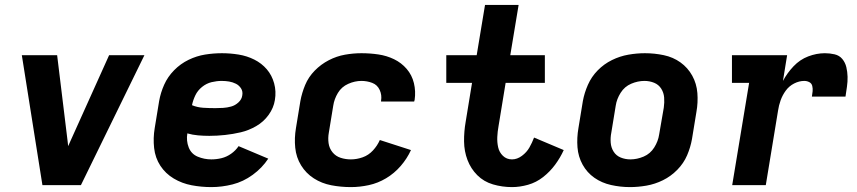

<svg xmlns="http://www.w3.org/2000/svg" viewBox="-20 -755 3496 783"><path d="M153 0H310L569 -530H425L266 -177Q262 -168 258 -159Q257 -168 256 -177L213 -530H69Z M842 8Q885 8 928.5 -3Q972 -14 1010.5 -42Q1049 -70 1074 -108L953 -159Q941 -141 922.5 -128Q904 -115 883.5 -110Q863 -105 842 -105Q813 -105 786.5 -116Q760 -127 749.5 -154Q739 -181 744 -211Q765 -205 787.5 -203Q810 -201 833 -201H834Q865 -201 897.5 -204.5Q930 -208 962 -215.5Q994 -223 1024.5 -240.5Q1055 -258 1075.5 -286.5Q1096 -315 1101 -347Q1107 -382 1098 -415Q1089 -448 1068 -472.5Q1047 -497 1017 -512Q987 -527 953 -532.5Q919 -538 885 -538Q851 -538 816.5 -532.5Q782 -527 749 -511Q716 -495 690 -468.5Q664 -442 649.5 -409.5Q635 -377 629 -343L611 -233Q604 -192 608.5 -151.5Q613 -111 634 -79Q655 -47 688.5 -27Q722 -7 761.5 0.5Q801 8 842 8ZM858 -314Q833 -314 809 -315.5Q785 -317 763 -326Q767 -346 776.5 -366Q786 -386 804 -400.5Q822 -415 843 -420Q864 -425 884 -425Q900 -425 914.5 -422.5Q929 -420 942 -413.5Q955 -407 963 -394.5Q971 -382 968 -366Q966 -350 952.5 -337.5Q939 -325 922.5 -320.5Q906 -316 890 -315Q874 -314 858 -314Z M1411 8Q1447 8 1484 0Q1521 -8 1554.5 -28Q1588 -48 1614 -78Q1640 -108 1656 -143L1529 -184Q1519 -161 1501 -141.5Q1483 -122 1459 -113.5Q1435 -105 1411 -105Q1389 -105 1369 -111.5Q1349 -118 1336 -134Q1323 -150 1320 -171Q1317 -192 1321 -214L1339 -324Q1343 -351 1358 -376Q1373 -401 1400 -413Q1427 -425 1454 -425Q1477 -425 1498 -417Q1519 -409 1528.5 -388Q1538 -367 1534 -344V-341H1669L1671 -348Q1676 -383 1668 -416Q1660 -449 1638.5 -474Q1617 -499 1587 -513.5Q1557 -528 1523 -533Q1489 -538 1454 -538Q1421 -538 1387 -532Q1353 -526 1321 -509.5Q1289 -493 1263.5 -467Q1238 -441 1224.5 -408.5Q1211 -376 1205 -343L1187 -233Q1180 -192 1184 -152.5Q1188 -113 1208 -80.5Q1228 -48 1260 -27.5Q1292 -7 1331 0.5Q1370 8 1411 8Z M2068 8Q2100 8 2133.5 -1.5Q2167 -11 2195 -33Q2223 -55 2244 -83.5Q2265 -112 2279 -143L2158 -194Q2150 -173 2139 -153.5Q2128 -134 2108.5 -119.5Q2089 -105 2068 -105Q2046 -105 2031 -119.5Q2016 -134 2011.5 -154.5Q2007 -175 2008 -196.5Q2009 -218 2013 -240L2042 -417H2202V-530H2061L2095 -735H1958L1924 -530H1800V-417H1905L1879 -258Q1872 -218 1872.5 -178Q1873 -138 1886.5 -102.5Q1900 -67 1926.5 -40.5Q1953 -14 1990.5 -3Q2028 8 2068 8Z M2549 8Q2582 8 2616.5 2Q2651 -4 2683.5 -20Q2716 -36 2742 -62.5Q2768 -89 2782 -121.5Q2796 -154 2802 -188L2820 -298Q2827 -337 2824 -375.5Q2821 -414 2803 -446.5Q2785 -479 2755 -500.5Q2725 -522 2687 -530Q2649 -538 2610 -538Q2577 -538 2542.5 -532Q2508 -526 2475.5 -510Q2443 -494 2417.5 -468Q2392 -442 2377.5 -409Q2363 -376 2357 -343L2339 -233Q2332 -193 2335 -154.5Q2338 -116 2356 -83.5Q2374 -51 2404 -30Q2434 -9 2472 -0.5Q2510 8 2549 8ZM2551 -105Q2530 -105 2511.5 -112.5Q2493 -120 2482.5 -136.5Q2472 -153 2470.5 -173.5Q2469 -194 2473 -214L2491 -324Q2495 -351 2511 -376.5Q2527 -402 2554 -413.5Q2581 -425 2608 -425Q2629 -425 2647.5 -417.5Q2666 -410 2676.5 -393.5Q2687 -377 2688.5 -357Q2690 -337 2687 -316L2668 -206Q2664 -179 2648 -153.5Q2632 -128 2605 -116.5Q2578 -105 2551 -105Z M2966 0H3103L3153 -304Q3156 -325 3163.5 -346Q3171 -367 3184.5 -385.5Q3198 -404 3218.5 -414.5Q3239 -425 3260 -425Q3271 -425 3280.5 -420Q3290 -415 3292.5 -404.5Q3295 -394 3294 -383Q3293 -372 3291 -361H3428Q3431 -381 3434 -401.5Q3437 -422 3436.5 -442Q3436 -462 3431.5 -481Q3427 -500 3415 -514.5Q3403 -529 3383.5 -533.5Q3364 -538 3344 -538Q3310 -538 3276 -525Q3242 -512 3216 -484.5Q3190 -457 3173 -425L3190 -530H2965V-417H3035Z"/></svg>

Font: Iosevka Sparkle Extrabold
Style: Italic
Weight: 800
Italic angle: -9°
Designer: Belleve Invis
Foundry: Belleve Invis
Version: Version 4.5.0; ttfautohint (v1.8.3)